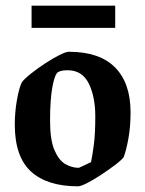

<svg xmlns="http://www.w3.org/2000/svg" viewBox="-20 -645 511 675"><path d="M254 10Q146 10 89 -42Q32 -94 32 -207Q32 -251 39.5 -293.5Q47 -336 57 -356Q66 -368 88.5 -386Q111 -404 138.5 -422Q166 -440 189 -451.5Q212 -463 222 -463Q330 -463 384.5 -408Q439 -353 439 -250Q439 -200 431.5 -158.5Q424 -117 415 -93Q407 -82 384.5 -65Q362 -48 335.5 -30.5Q309 -13 286.5 -1.5Q264 10 254 10ZM257 -55Q260 -56 270.5 -61Q281 -66 290.5 -70.5Q300 -75 300 -75Q305 -99 310 -136.5Q315 -174 315 -236Q315 -305 292 -351.5Q269 -398 218 -398Q209 -398 201 -397Q193 -396 185 -392Q173 -386 164.5 -341Q156 -296 156 -221Q156 -153 171.5 -117Q187 -81 210 -68Q233 -55 257 -55ZM91 -547V-625H385V-547Z"/></svg>

Font: Grenze Gotisch SemiBold
Style: Regular
Weight: 600
Designer: Renata Polastri
Foundry: Omnibus-Type
Version: Version 1.001